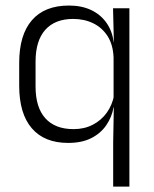

<svg xmlns="http://www.w3.org/2000/svg" viewBox="-20 -518 570 710"><path d="M232 10.5Q144 10.5 97.5 -43.8Q51 -98 51 -201V-285.5Q51 -389 98 -443.2Q145 -497.5 235 -497.5Q282 -497.5 317.2 -480.8Q352.5 -464 374 -433.2Q395.5 -402.5 400.5 -361H420.5L400 -305.5Q398 -353 377.8 -384.5Q357.5 -416 324.5 -432Q291.5 -448 250.5 -448Q183.5 -448 147.5 -407.8Q111.5 -367.5 111.5 -290V-198Q111.5 -121 147.5 -80.8Q183.5 -40.5 252 -40.5Q292 -40.5 323.2 -56.8Q354.5 -73 374.8 -101.2Q395 -129.5 402 -166L417.5 -121H400Q393.5 -85 373 -55Q352.5 -25 317.5 -7.2Q282.5 10.5 232 10.5ZM458.5 172H398.5V9L401 -128L400 -140.5V-346L401 -366L398 -487.5H458.5Z"/></svg>

Font: Anek Devanagari Light
Style: Regular
Weight: 300
Designer: Kailash Malviya (Devanagari) & Yesha Goshar (Latin)
Foundry: Ek Type
Version: Version 1.003